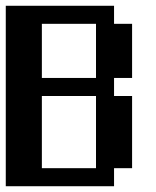

<svg xmlns="http://www.w3.org/2000/svg" viewBox="-20 -645 540 665"><path d="M0 -625H375V-562.5H437.5V-375H375V-312.5H437.5V-62.5H375V0H0ZM125 -562.5V-375H312.5V-562.5ZM125 -312.5V-62.5H312.5V-312.5Z"/></svg>

Font: NeoDunggeunmo
Style: Regular
Weight: 400
Monospace: yes
Version: Version 1.600